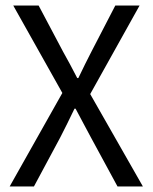

<svg xmlns="http://www.w3.org/2000/svg" viewBox="-20 -676 553 696"><path d="M15 0 206 -339 28 -656H120L209 -488Q222 -465 233.5 -443.5Q245 -422 260 -393H264Q278 -422 288.5 -443.5Q299 -465 311 -488L398 -656H486L307 -335L498 0H406L310 -177Q297 -201 283.5 -226.5Q270 -252 254 -282H250Q236 -252 223 -226.5Q210 -201 198 -177L103 0Z"/></svg>

Font: Source Sans Pro
Style: Regular
Weight: 400
Designer: Paul D. Hunt
Foundry: Adobe Systems Incorporated
Version: Version 2.021;PS 2.000;hotconv 1.0.86;makeotf.lib2.5.63406